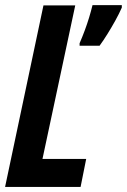

<svg xmlns="http://www.w3.org/2000/svg" viewBox="-22 -735 499 755"><path d="M-2 0 148.9 -713.9H273.9L145 -109.9H316.9L294.9 0ZM291 -555.2V-564.9Q302.2 -590.8 311.5 -616Q320.8 -641.1 328.4 -666Q335.9 -690.9 341.8 -714.8H457V-705.1Q446.3 -680.7 431.6 -654.3Q417 -627.9 401.1 -602.3Q385.3 -576.7 369.6 -555.2Z"/></svg>

Font: Open Sans Condensed
Style: Italic
Weight: 400
Width: 3
Italic angle: -12°
Designer: Monotype Design Team
Foundry: Monotype Imaging Inc.
Version: Version 3.000